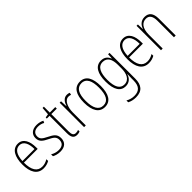

<svg xmlns="http://www.w3.org/2000/svg" viewBox="120 -1771 2940 2940"><g transform="rotate(-45 1590.0 -301.0)"><path d="M226 -632C108 -632 50 -520 50 -356C50 -191 110 -83 242 -83C291 -83 331 -95 368 -116V-154C324 -128 288 -117 244 -117C140 -117 87 -203 88 -360H386V-393C386 -521 341 -632 226 -632ZM226 -598C313 -598 350 -508 350 -393H89C96 -530 147 -598 226 -598Z M758 -223C758 -313 699 -342 626 -380C555 -416 515 -439 515 -500C515 -564 560 -598 630 -598C668 -598 709 -588 737 -570L753 -603C720 -621 678 -632 631 -632C532 -632 478 -577 478 -500C478 -416 534 -385 610 -347C679 -312 720 -289 720 -223C720 -157 683 -118 603 -118C555 -118 508 -133 472 -156V-115C501 -99 547 -83 603 -83C706 -83 758 -137 758 -223Z M973 -117C924 -117 910 -150 910 -217V-589H1029V-622H910V-750H882L872 -623L813 -613V-589H872V-217C872 -129 896 -83 967 -83C993 -83 1012 -88 1028 -95V-128C1014 -122 994 -117 973 -117Z M1286 -631C1217 -631 1180 -570 1162 -513H1159L1154 -622H1124V-93H1161V-376C1161 -486 1205 -593 1285 -593C1303 -593 1320 -589 1333 -584L1341 -620C1324 -628 1305 -631 1286 -631Z M1751 -358C1751 -526 1697 -632 1571 -632C1449 -632 1387 -535 1387 -359C1387 -183 1450 -83 1570 -83C1691 -83 1751 -182 1751 -358ZM1425 -359C1425 -512 1471 -598 1571 -598C1674 -598 1713 -504 1713 -359C1713 -201 1668 -117 1570 -117C1471 -117 1425 -205 1425 -359Z M2027 -632C1907 -632 1849 -528 1849 -354C1849 -172 1912 -83 2019 -83C2095 -83 2145 -129 2165 -198H2168C2166 -160 2165 -134 2165 -103V-63C2165 56 2115 114 2008 114C1955 114 1912 100 1871 77V116C1909 136 1953 148 2008 148C2145 148 2203 72 2203 -66V-622H2173L2168 -538H2164C2143 -590 2103 -632 2027 -632ZM2030 -598C2129 -598 2165 -515 2165 -401V-325C2165 -220 2130 -117 2024 -117C1934 -117 1887 -194 1887 -354C1887 -503 1929 -598 2030 -598Z M2504 -632C2386 -632 2328 -520 2328 -356C2328 -191 2388 -83 2520 -83C2569 -83 2609 -95 2646 -116V-154C2602 -128 2566 -117 2522 -117C2418 -117 2365 -203 2366 -360H2664V-393C2664 -521 2619 -632 2504 -632ZM2504 -598C2591 -598 2628 -508 2628 -393H2367C2374 -530 2425 -598 2504 -598Z M2971 -632C2888 -632 2843 -577 2824 -518H2822L2818 -622H2789V-93H2826V-395C2826 -532 2884 -598 2967 -598C3032 -598 3070 -554 3070 -449V-93H3108V-458C3108 -578 3059 -632 2971 -632Z"/></g></svg>

Font: Noto Sans Kannada UI Condensed ExtraLight
Style: Regular
Weight: 200
Width: 3
Designer: Jelle Bosma - Monotype Design Team
Foundry: Monotype Imaging Inc.
Version: Version 2.005